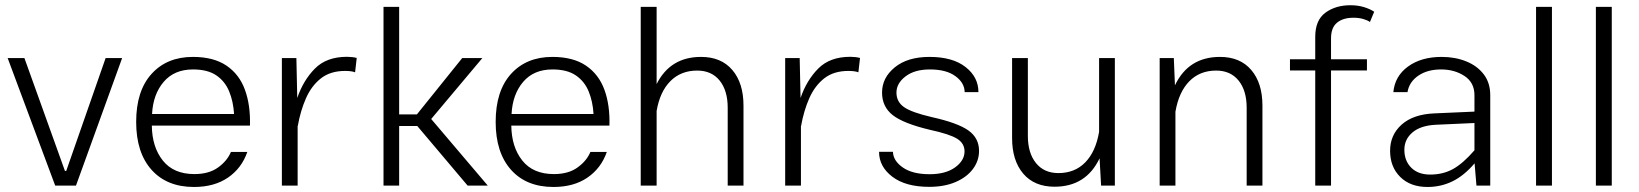

<svg xmlns="http://www.w3.org/2000/svg" viewBox="-20 -724 6393 749"><path d="M238.3 -57.1 392.1 -497.6H456.5L276.4 0H195.3L9.8 -497.6H75.2L233.4 -57.1Z M572.3 -233.9Q573.2 -150.4 615.2 -97.7Q657.2 -44.9 738.3 -44.9Q794.9 -44.9 830.6 -70.6Q866.2 -96.2 880.9 -131.3H944.8Q922.9 -67.9 869.4 -31.2Q815.9 5.4 736.8 5.4Q630.9 5.4 571 -61.8Q511.2 -128.9 511.2 -248.5Q511.2 -369.6 571.3 -435.8Q631.3 -502 732.4 -502Q813.5 -502 863.5 -468Q913.6 -434.1 935.5 -373.8Q957.5 -313.5 955.1 -233.9ZM573.2 -279.3H893.1Q890.1 -328.1 874 -367.4Q857.9 -406.7 824 -429.9Q790 -453.1 732.9 -453.1Q659.7 -453.1 618.4 -404.5Q577.1 -356 573.2 -279.3Z M1079.6 -497.6H1136.2L1139.6 -341.8Q1163.1 -410.6 1208.5 -456.5Q1253.9 -502.4 1333.5 -502.4Q1354 -502.4 1371.6 -498L1365.2 -441.9Q1352.1 -447.3 1326.2 -447.3Q1269 -447.3 1232.2 -418.5Q1195.3 -389.6 1173.8 -341.1Q1152.3 -292.5 1141.6 -232.4L1141.1 -232.9V0H1079.6Z M1783.2 -497.6H1861.8L1662.1 -259.8L1882.8 0H1804.2L1607.9 -232.4H1537.1V0H1476.1V-697.3H1537.1V-277.8H1606.4Z M1974.6 -233.9Q1975.6 -150.4 2017.6 -97.7Q2059.6 -44.9 2140.6 -44.9Q2197.3 -44.9 2232.9 -70.6Q2268.6 -96.2 2283.2 -131.3H2347.2Q2325.2 -67.9 2271.7 -31.2Q2218.3 5.4 2139.2 5.4Q2033.2 5.4 1973.4 -61.8Q1913.6 -128.9 1913.6 -248.5Q1913.6 -369.6 1973.6 -435.8Q2033.7 -502 2134.8 -502Q2215.8 -502 2265.9 -468Q2315.9 -434.1 2337.9 -373.8Q2359.9 -313.5 2357.4 -233.9ZM1975.6 -279.3H2295.4Q2292.5 -328.1 2276.4 -367.4Q2260.3 -406.7 2226.3 -429.9Q2192.4 -453.1 2135.3 -453.1Q2062 -453.1 2020.8 -404.5Q1979.5 -356 1975.6 -279.3Z M2541.5 0H2479.5V-697.3H2541.5V-396Q2594.7 -502 2714.8 -502Q2793.5 -502 2836.9 -450.9Q2880.4 -399.9 2880.4 -312V0H2818.8V-303.7Q2818.8 -370.6 2787.4 -409.7Q2755.9 -448.7 2699.7 -448.7Q2636.2 -448.7 2595.2 -407.5Q2554.2 -366.2 2541.5 -291Z M3043 -497.6H3099.6L3103 -341.8Q3126.5 -410.6 3171.9 -456.5Q3217.3 -502.4 3296.9 -502.4Q3317.4 -502.4 3335 -498L3328.6 -441.9Q3315.4 -447.3 3289.6 -447.3Q3232.4 -447.3 3195.6 -418.5Q3158.7 -389.6 3137.2 -341.1Q3115.7 -292.5 3105 -232.4L3104.5 -232.9V0H3043Z M3606 -502Q3696.3 -502 3746.6 -462.6Q3796.9 -423.3 3796.9 -364.7H3743.2Q3742.7 -400.9 3707 -427Q3671.4 -453.1 3607.4 -453.1Q3547.9 -453.1 3512.5 -426Q3477.1 -398.9 3477.1 -362.8Q3477.1 -327.1 3506.3 -306.4Q3535.6 -285.6 3615.2 -267.1Q3716.3 -244.6 3757.8 -215.1Q3799.3 -185.5 3799.3 -135.3Q3799.3 -96.7 3775.4 -64.7Q3751.5 -32.7 3707.8 -13.9Q3664.1 4.9 3605 4.9Q3512.7 4.9 3460.9 -34.7Q3409.2 -74.2 3409.2 -131.8H3463.4Q3464.4 -96.7 3502 -70.6Q3539.6 -44.4 3606.4 -44.4Q3668.9 -44.4 3705.8 -71Q3742.7 -97.7 3742.7 -133.3Q3742.7 -164.6 3714.1 -182.6Q3685.5 -200.7 3606.9 -217.8Q3504.4 -242.2 3462.6 -274.9Q3420.9 -307.6 3420.9 -362.8Q3420.9 -420.9 3470.7 -461.4Q3520.5 -502 3606 -502Z M3928.2 -185.5V-497.6H3989.7V-193.8Q3989.7 -127.4 4021.2 -88.1Q4052.7 -48.8 4108.9 -48.8Q4172.9 -48.8 4213.6 -90.6Q4254.4 -132.3 4267.6 -209.5V-497.6H4329.1V0H4275.4L4269.5 -106.4Q4216.8 4.4 4093.8 4.4Q4015.1 4.4 3971.7 -46.6Q3928.2 -97.7 3928.2 -185.5Z M4565.4 0H4503.9V-497.6H4559.1L4563.5 -391.1Q4616.2 -502 4739.3 -502Q4817.9 -502 4861.3 -450.9Q4904.8 -399.9 4904.8 -312V0H4843.3V-303.7Q4843.3 -370.6 4811.8 -409.7Q4780.3 -448.7 4724.1 -448.7Q4660.6 -448.7 4619.6 -407Q4578.6 -365.2 4565.4 -288.1Z M5012.2 -449.2V-492.7H5110.8V-580.1Q5110.8 -645.5 5150.6 -674.6Q5190.4 -703.6 5248 -703.6Q5276.9 -703.6 5300.8 -696.3Q5324.7 -689 5340.8 -678.2L5324.2 -638.2Q5314.9 -645 5298.1 -649.9Q5281.2 -654.8 5259.8 -654.8Q5219.2 -654.8 5195.8 -635.5Q5172.4 -616.2 5172.4 -574.7V-492.7H5312.5V-449.2H5172.4V0H5110.8V-449.2Z M5793.5 -353V0H5739.7L5732.4 -86.9Q5691.9 -39.1 5646.5 -16.8Q5601.1 5.4 5548.8 5.4Q5481.9 5.4 5442.4 -33.7Q5402.8 -72.8 5402.8 -135.7Q5402.8 -197.8 5448 -238Q5493.2 -278.3 5575.7 -281.7L5731.9 -288.6V-353Q5731.9 -401.9 5693.1 -427.5Q5654.3 -453.1 5601.6 -453.1Q5548.8 -453.1 5513.2 -429Q5477.5 -404.8 5470.7 -364.7H5415.5Q5421.4 -427.2 5472.9 -464.6Q5524.4 -502 5604 -502Q5656.7 -502 5699.7 -484.6Q5742.7 -467.3 5768.1 -434.1Q5793.5 -400.9 5793.5 -353ZM5458.5 -139.6Q5458.5 -96.7 5485.4 -69.8Q5512.2 -43 5559.1 -43Q5609.4 -43 5648.4 -64.7Q5687.5 -86.4 5731.9 -137.7V-244.1L5581.1 -237.3Q5522 -234.4 5490.2 -207.5Q5458.5 -180.7 5458.5 -139.6Z M6034.2 0H5972.2V-697.3H6034.2Z M6267.6 0H6205.6V-697.3H6267.6Z"/></svg>

Font: Estedad-FD Light
Style: Regular
Weight: 300
Designer: Amin Abedi
Version: Version 7.3